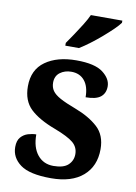

<svg xmlns="http://www.w3.org/2000/svg" viewBox="-87 -823 628 889"><g transform="rotate(10 227.0 -378.0)"><path d="M216 10Q115 10 71.5 -22Q28 -54 28 -104Q28 -134 42 -150Q56 -166 76 -172Q96 -178 114 -178Q114 -117 142 -82.5Q170 -48 217 -48Q265 -48 286.5 -68.5Q308 -89 308 -119Q308 -152 283 -173Q258 -194 195 -218Q117 -247 77 -285Q37 -323 37 -391Q37 -469 92.5 -508.5Q148 -548 238 -548Q325 -548 363 -519Q401 -490 401 -454Q401 -422 379.5 -404.5Q358 -387 309 -387Q309 -437 286.5 -464.5Q264 -492 224 -492Q193 -492 171 -475.5Q149 -459 149 -428Q149 -406 160 -390Q171 -374 197.5 -359.5Q224 -345 272 -327Q338 -302 378.5 -265Q419 -228 419 -162Q419 -82 366 -36Q313 10 216 10ZM175 -619Q189 -639 206.5 -665Q224 -691 240.5 -717.5Q257 -744 267 -766H415V-756Q406 -743 386 -723.5Q366 -704 340.5 -682Q315 -660 288.5 -640Q262 -620 239 -606H175Z"/></g></svg>

Font: Noto Serif Tamil SemiCondensed
Style: Bold Italic
Weight: 700
Width: 4
Italic angle: -12°
Designer: Indian Type Foundry, Tom Grace, and the Monotype Design Team
Foundry: Monotype Imaging Inc.
Version: Version 2.003; ttfautohint (v1.8.4.7-5d5b)